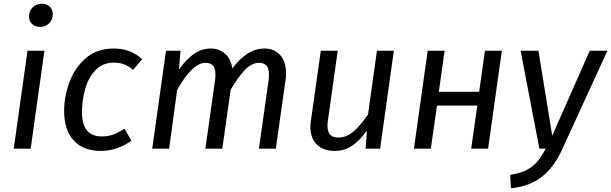

<svg xmlns="http://www.w3.org/2000/svg" viewBox="-20 -800 3288 1033"><path d="M145 0H54L128 -527H219ZM136 -712Q136 -741 156 -760.5Q176 -780 205 -780Q232 -780 248 -764Q264 -748 264 -723Q264 -694 244 -674.5Q224 -655 195 -655Q168 -655 152 -671.5Q136 -688 136 -712Z M745 -481 696 -424Q672 -445 648 -454Q624 -463 593 -463Q531 -463 492.5 -421.5Q454 -380 437.5 -319Q421 -258 421 -196Q421 -66 528 -66Q561 -66 588.5 -76Q616 -86 650 -107L687 -43Q610 12 522 12Q428 12 376.5 -44.5Q325 -101 325 -203Q325 -279 353 -356.5Q381 -434 441 -486.5Q501 -539 592 -539Q684 -539 745 -481Z M1519 -408Q1519 -386 1517 -375L1464 0H1373L1425 -368Q1427 -380 1427 -399Q1427 -435 1412.5 -448.5Q1398 -462 1373 -462Q1334 -462 1296.5 -422.5Q1259 -383 1221 -317L1176 0H1085L1137 -368Q1139 -380 1139 -399Q1139 -435 1124.5 -448.5Q1110 -462 1086 -462Q1015 -462 933 -316L890 0H799L873 -527H951L943 -426Q982 -481 1023.5 -510Q1065 -539 1115 -539Q1159 -539 1191 -511Q1223 -483 1230 -432Q1270 -485 1312.5 -512Q1355 -539 1403 -539Q1456 -539 1487.5 -503.5Q1519 -468 1519 -408Z M1650 -118Q1650 -135 1653 -153L1706 -527H1797L1745 -157Q1742 -139 1742 -124Q1742 -90 1756.5 -75Q1771 -60 1800 -60Q1845 -60 1883.5 -94Q1922 -128 1960 -184L2008 -527H2099L2025 0H1947L1954 -97Q1915 -43 1873.5 -15.5Q1832 12 1780 12Q1719 12 1684.5 -22.5Q1650 -57 1650 -118Z M2548 -232H2331L2298 0H2207L2281 -527H2372L2341 -306H2558L2589 -527H2680L2606 0H2515Z M3004 5Q2963 96 2898 149Q2833 202 2729 213L2725 141Q2779 132 2812.5 115Q2846 98 2869 71.5Q2892 45 2916 0H2882L2781 -527H2877L2951 -70L3153 -527H3248Z"/></svg>

Font: FiraGO
Style: Italic
Weight: 400
Italic angle: -8°
Designer: bBox Type GmbH
Foundry: bBox Type GmbH
Version: Version 1.001